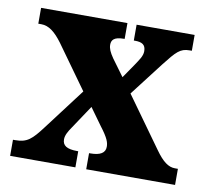

<svg xmlns="http://www.w3.org/2000/svg" viewBox="-65 -608 745 681"><g transform="rotate(10 307.5 -268.0)"><path d="M13 0H248V-58H245C206 -58 191 -69 191 -91C191 -106 200 -121 211 -137L267 -221L311 -160C341 -121 345 -106 345 -91C345 -69 327 -58 292 -58H287V0H607V-58H596C573 -58 552 -73 525 -111L395 -292L488 -413C528 -464 541 -479 575 -479H583V-536H374V-479H378C403 -479 417 -472 417 -448C417 -430 405 -415 392 -395L357 -344L313 -404C300 -423 294 -436 294 -450C294 -466 302 -479 338 -479H341V-536H30V-479H41C68 -479 91 -461 117 -426L229 -270L117 -122C80 -73 64 -58 21 -58H13Z"/></g></svg>

Font: Noto Serif Khmer Condensed Black
Style: Regular
Weight: 900
Width: 3
Designer: Danh Hong and the Monotype Design Team
Foundry: Monotype Imaging Inc.
Version: Version 2.004